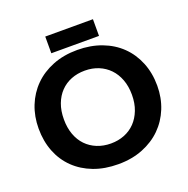

<svg xmlns="http://www.w3.org/2000/svg" viewBox="-148 -988 1109 1135"><g transform="rotate(-20 407.0 -420.5)"><path d="M407 -122Q453 -122 492 -137.5Q531 -153 559.5 -182.5Q588 -212 604.5 -254.5Q621 -297 621 -351Q621 -404 605 -446.5Q589 -489 560.5 -518.5Q532 -548 493 -564Q454 -580 407 -580Q360 -580 321 -564.5Q282 -549 253.5 -519.5Q225 -490 209 -447.5Q193 -405 193 -351Q193 -298 208.5 -255.5Q224 -213 252.5 -183.5Q281 -154 320.5 -138Q360 -122 407 -122ZM407 8Q321 8 252.5 -18Q184 -44 135 -91.5Q86 -139 60 -205Q34 -271 34 -351Q34 -427 60 -492.5Q86 -558 134.5 -606.5Q183 -655 252 -682.5Q321 -710 407 -710Q490 -710 559 -684Q628 -658 677 -610.5Q726 -563 753 -496.5Q780 -430 780 -350Q780 -274 753.5 -208.5Q727 -143 678.5 -95Q630 -47 561 -19.5Q492 8 407 8ZM557 -744H257V-849H557Z"/></g></svg>

Font: Tilda Sans Extra Bold
Style: Regular
Weight: 800
Designer: ParaType Ltd
Foundry: ParaType Ltd
Version: Version 1.009